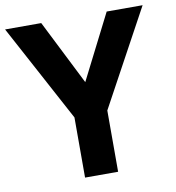

<svg xmlns="http://www.w3.org/2000/svg" viewBox="-80 -786 785 858"><g transform="rotate(-10 312.0 -357.0)"><path d="M312 -420 461 -714H624L387 -278V0H237V-273L0 -714H164Z"/></g></svg>

Font: Noto IKEA Simplified Chinese
Style: Bold
Weight: 700
Designer: Monotype Design Team
Foundry: Monotype Imaging Inc.
Version: Version 1.100